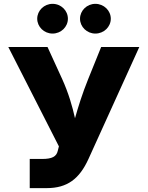

<svg xmlns="http://www.w3.org/2000/svg" viewBox="-20 -970 761 990"><path d="M133.3 0H220.7C327.6 0 389.6 -48.3 436 -149.9L698.2 -727.5H501.5L434.6 -562C404.8 -488.3 383.3 -419.4 366.7 -360.4C353.5 -420.4 333.5 -489.7 300.8 -562L225.1 -727.5H22.9L283.7 -215.3L277.8 -191.9C271 -162.6 248.5 -150.4 197.3 -150.4H133.3ZM471.7 -796.9C515.6 -796.9 551.3 -831.5 551.3 -873.5C551.3 -915.5 515.6 -950.2 471.7 -950.2C428.2 -950.2 392.6 -915.5 392.6 -873.5C392.6 -831.5 428.2 -796.9 471.7 -796.9ZM251 -796.9C294.9 -796.9 330.1 -831.5 330.1 -873.5C330.1 -915.5 294.9 -950.2 251 -950.2C207.5 -950.2 171.9 -915.5 171.9 -873.5C171.9 -831.5 207.5 -796.9 251 -796.9Z"/></svg>

Font: Inter ExtraBold
Style: Regular
Weight: 800
Designer: Rasmus Andersson
Foundry: rsms
Version: Version 4.001;git-9221beed3